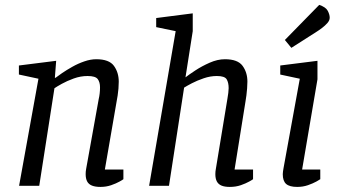

<svg xmlns="http://www.w3.org/2000/svg" viewBox="-20 -753 1371 778"><path d="M387 4.4Q366.2 4.4 352.8 -0.9Q339.3 -6.3 333.2 -17.8Q327.1 -29.2 327.1 -47.2Q327.1 -51.8 327.5 -57.7Q328 -63.6 329.1 -68.8L380.2 -352.8Q382.3 -360.8 383.8 -373.5Q385.3 -386.2 385.3 -399Q385.3 -420.3 375.9 -432.7Q366.4 -445 334.9 -445Q306.6 -445 278.9 -435Q251.1 -424.9 230.5 -413.4Q209.9 -401.9 200.6 -395.4L139 0H57.3L135.8 -434L56.6 -451V-487.6L207.6 -506.6L202.3 -437.7H205Q214 -444.9 232.2 -457.3Q250.4 -469.6 273.3 -482.5Q296.2 -495.5 321.6 -504.2Q346.9 -513 370 -513Q422.2 -513 441.7 -486.1Q461.2 -459.2 461.2 -421.9Q461.2 -408.3 460 -393.9Q458.9 -379.4 456.8 -366.5Q454.7 -353.5 452.7 -342.7L404.9 -66H480V-26.9Q478 -24.9 464.4 -17.3Q450.9 -9.7 430.6 -2.6Q410.4 4.4 387 4.4Z M911.4 4.4Q890.6 4.4 877.7 -0.9Q864.8 -6.3 858.7 -17.8Q852.6 -29.2 852.6 -47.2Q852.6 -52.5 853.1 -58.1Q853.5 -63.6 854.7 -68.8L901.5 -352.8Q903.6 -363.3 905.1 -376.6Q906.5 -389.9 906.5 -395.7Q906.5 -418.6 898.4 -431.8Q890.2 -445 858.7 -445Q832.2 -445 805.4 -435.8Q778.5 -426.6 757.4 -415.6Q736.3 -404.5 726 -397.9L664.7 0H584.2L691.8 -626.8L612.9 -643.1V-679.9L761 -698.9V-626.8L731.6 -439.6Q745.1 -450.2 771.5 -467.6Q798 -485 829.8 -499Q861.6 -513 891.5 -513Q943.2 -513 962.8 -486.4Q982.5 -459.7 982.5 -422.3Q982.5 -409.5 981.3 -394.7Q980.2 -380 978.5 -366.8Q976.9 -353.5 974.9 -342.7L930.5 -66H1005.4V-26.9Q1003.3 -24.9 989.7 -17.3Q976.1 -9.7 955.9 -2.6Q935.6 4.4 911.4 4.4Z M1184.2 4.4Q1153.1 4.4 1139.4 -7.7Q1125.8 -19.8 1125.8 -47.2Q1125.8 -50.7 1126.7 -58Q1127.7 -65.3 1128.8 -71.3L1194.8 -434L1115.6 -450.9V-487.6L1266.4 -506.6V-431.6L1204.2 -66H1277.8V-26.9Q1275.6 -24.9 1261.8 -17.3Q1248 -9.7 1227.8 -2.6Q1207.6 4.4 1184.2 4.4ZM1160.6 -559.1 1134.3 -591 1273.5 -733.2Q1300.3 -724.2 1308.1 -709.1Q1316 -694 1316 -681.1Q1316 -670.4 1306.7 -659.7Q1297.3 -649.1 1284.8 -639.6Q1272.2 -630.1 1261.7 -623.6Z"/></svg>

Font: Faustina Light
Style: Italic
Weight: 300
Italic angle: -8°
Designer: Alfonso Garcia
Foundry: http://www.omnibus-type.com
Version: Version 1.200